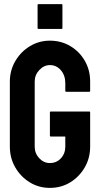

<svg xmlns="http://www.w3.org/2000/svg" viewBox="-20 -905 490 935"><path d="M223 10Q169 10 125 -17Q81 -44 54.5 -89.5Q28 -135 28 -191V-508Q28 -562 54.5 -607.5Q81 -653 125.5 -680Q170 -707 223 -707Q278 -707 322.5 -680.5Q367 -654 393 -609Q419 -564 419 -508V-462Q419 -458 414 -458H302Q298 -458 298 -462V-500Q298 -538 276.5 -563Q255 -588 223 -588Q194 -588 171.5 -564Q149 -540 149 -508V-191Q149 -158 171 -134.5Q193 -111 223 -111Q255 -111 276.5 -134Q298 -157 298 -191V-240H228Q223 -240 223 -245V-357Q223 -362 228 -362H415Q419 -362 419 -357V-191Q419 -135 392.5 -89.5Q366 -44 322 -17Q278 10 223 10ZM167 -764Q163 -764 163 -768V-881Q163 -885 167 -885H280Q284 -885 284 -881V-768Q284 -764 280 -764Z"/></svg>

Font: Staatliches
Style: Regular
Weight: 400
Designer: Brian LaRossa & Erica Carras
Foundry: Type Brut Foundry
Version: Version 1.000; ttfautohint (v1.8.2) -l 8 -r 50 -G 200 -x 14 